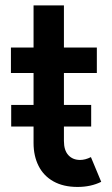

<svg xmlns="http://www.w3.org/2000/svg" viewBox="-20 -702 427 729"><path d="M107.4 -159.2V-221.7H22.5V-303.7H107.4V-424.8H21.5V-521.5H107.4V-681.6H222.7V-521.5H347.7V-424.8H222.7V-303.7H326.2V-221.7H222.7V-167Q222.7 -131.3 239.5 -113Q256.3 -94.7 284.2 -94.7Q303.7 -94.7 325.2 -105.5L364.3 -11.7Q325.2 7.8 274.4 7.8Q220.7 7.8 183.1 -13.2Q145.5 -34.2 126.5 -72Q107.4 -109.9 107.4 -159.2Z"/></svg>

Font: Reddit Sans Strawberry SemiBold
Style: Regular
Weight: 600
Designer: Stephen Hutchings
Foundry: Reddit
Version: Version 1.013